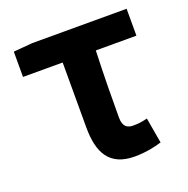

<svg xmlns="http://www.w3.org/2000/svg" viewBox="-107 -662 763 778"><g transform="rotate(-20 274.0 -273.0)"><path d="M346 14C391 14 431 6 463 -4L444 -114C420 -108 403 -106 383 -106C356 -106 339 -118 339 -157C339 -236 340 -339 344 -444H519V-560H112L30 -553V-444H201V-164C201 -55 237 14 346 14Z"/></g></svg>

Font: Source Han Sans Old Style Bold
Style: Regular
Weight: 700
Designer: Ryoko NISHIZUKA (kana & ideographs); Paul D. Hunt (Latin, Greek & Cyrillic); Wenlong ZHANG (bopomofo); Sandoll Communica
Foundry: Adobe Systems Incorporated
Version: Version 1.004;PS 1.004;hotconv 1.0.81;makeotf.lib2.5.63406